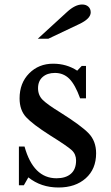

<svg xmlns="http://www.w3.org/2000/svg" viewBox="-20 -823 494 853"><path d="M106 -35 86 0H64V-172H89Q128 -31 231 -31Q272 -31 295 -51Q318 -71 318 -110Q318 -138 298.5 -156Q279 -174 202 -222Q125 -271 96 -302.5Q67 -334 67 -386Q67 -454 109.5 -497Q152 -540 216 -540Q276 -540 323 -509L343 -530H362V-386H336Q314 -447 288 -473Q262 -499 224 -499Q190 -499 169.5 -481Q149 -463 149 -431Q149 -400 169.5 -379.5Q190 -359 247 -324Q341 -265 374 -230.5Q407 -196 407 -142Q407 -72 361 -31Q315 10 240 10Q162 10 106 -35ZM195 -651H148L278 -770Q314 -803 345 -803Q362 -803 372.5 -793.5Q383 -784 383 -768Q383 -740 332 -716Z"/></svg>

Font: Libre Baskerville
Style: Regular
Weight: 400
Designer: Pablo Impallari, Rodrigo Fuenzalida
Foundry: Pablo Impallari, Rodrigo Fuenzalida
Version: Version 1.000